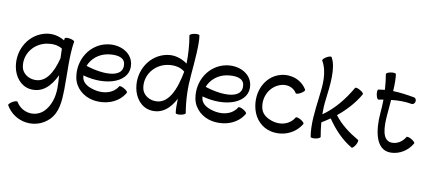

<svg xmlns="http://www.w3.org/2000/svg" viewBox="-95 -1204 4352 1948"><g transform="rotate(10 2080.5 -230.5)"><path d="M483 -542C482 -535 481 -528 480 -521C425 -554 362 -569 298 -558C122 -527 13 -351 45 -172C62 -74 128 12 224 25C350 42 435 -42 492 -164C496 -118 499 -72 498 -26C496 63 471 152 409 215C325 299 184 278 124 175C120 167 96 172 72 186C48 200 32 218 36 225C129 387 349 418 480 287C560 207 567 88 569 -25C572 -192 558 -378 583 -525C585 -533 564 -544 536 -549C508 -554 485 -551 483 -542ZM238 -76C178 -84 125 -125 115 -184C92 -314 184 -435 316 -458C370 -468 428 -463 473 -435C473 -402 474 -368 476 -335C438 -186 370 -58 238 -76Z M1200 -108C1205 -116 1189 -133 1164 -147C1140 -161 1117 -166 1112 -159C1070 -85 979 -60 893 -75C823 -88 750 -117 738 -184C737 -191 736 -198 735 -205C987 -134 1224 -223 1191 -406C1171 -522 1044 -580 921 -558C745 -527 636 -351 668 -172C686 -69 772 6 875 25C1003 47 1137 3 1200 -108ZM939 -458C1020 -472 1109 -464 1121 -394C1146 -252 950 -241 750 -306C780 -383 850 -442 939 -458Z M1724 -791C1741 -697 1747 -601 1745 -505C1685 -548 1612 -571 1539 -558C1363 -527 1254 -351 1286 -172C1303 -74 1369 12 1465 25C1582 41 1664 -31 1720 -138C1718 -78 1718 -25 1724 9C1726 17 1749 21 1777 16C1805 11 1826 0 1824 -9C1802 -137 1798 -267 1810 -397C1822 -534 1839 -728 1824 -809C1823 -817 1799 -821 1772 -816C1744 -811 1723 -800 1724 -791ZM1479 -76C1419 -84 1366 -125 1356 -184C1333 -314 1425 -435 1557 -458C1621 -469 1688 -461 1736 -420C1702 -240 1636 -55 1479 -76Z M2427 -108C2432 -116 2416 -133 2391 -147C2367 -161 2344 -166 2339 -159C2297 -85 2206 -60 2120 -75C2050 -88 1977 -117 1965 -184C1964 -191 1963 -198 1962 -205C2214 -134 2451 -223 2418 -406C2398 -522 2271 -580 2148 -558C1972 -527 1863 -351 1895 -172C1913 -69 1999 6 2102 25C2230 47 2364 3 2427 -108ZM2166 -458C2247 -472 2336 -464 2348 -394C2373 -252 2177 -241 1977 -306C2007 -383 2077 -442 2166 -458Z M2976 -452C2922 -545 2810 -585 2705 -557C2545 -514 2469 -336 2514 -169C2539 -73 2612 4 2708 24C2830 50 2957 -1 3019 -108C3023 -116 3007 -133 2983 -147C2958 -161 2935 -166 2931 -159C2891 -89 2808 -59 2729 -75C2663 -89 2599 -123 2582 -187C2551 -305 2616 -428 2732 -459C2792 -475 2857 -454 2888 -401C2892 -394 2916 -399 2940 -413C2964 -427 2980 -444 2976 -452Z M3095 -775C3159 -664 3145 -531 3129 -405C3112 -267 3092 -116 3114 9C3116 17 3140 21 3167 16C3195 11 3216 0 3214 -9C3206 -57 3199 -106 3195 -155C3225 -173 3254 -192 3282 -211C3351 -110 3435 -18 3542 44C3549 48 3567 32 3581 8C3595 -16 3600 -40 3593 -44C3496 -100 3405 -166 3339 -255C3427 -326 3504 -410 3560 -508C3565 -516 3549 -533 3524 -547C3500 -561 3477 -566 3472 -559C3400 -434 3309 -319 3191 -237C3190 -290 3193 -343 3200 -395C3218 -542 3242 -724 3183 -825C3179 -833 3155 -828 3131 -814C3107 -800 3091 -782 3095 -775Z M3725 -483C3742 -486 3759 -489 3776 -492C3776 -446 3773 -401 3769 -355C3753 -172 3785 25 3938 25C4031 25 4114 -28 4160 -108C4164 -116 4148 -133 4124 -147C4100 -161 4076 -166 4072 -159C4044 -110 3994 -76 3938 -76C3831 -76 3829 -220 3840 -349C3844 -396 3849 -449 3853 -502C3924 -510 3995 -511 4065 -498C4081 -496 4096 -509 4100 -528C4103 -548 4093 -566 4078 -568C4005 -581 3932 -592 3858 -594C3862 -665 3862 -729 3855 -769C3853 -777 3830 -781 3802 -776C3774 -771 3753 -760 3755 -751C3764 -698 3770 -645 3773 -592C3751 -590 3729 -587 3707 -583C3699 -582 3695 -558 3700 -531C3705 -503 3716 -482 3725 -483Z"/></g></svg>

Font: Nupuram Medium
Style: Regular
Weight: 500
Designer: Santhosh Thottingal (santhosh.thottingal@gmail.com)
Foundry: SMC
Version: Version 1.000